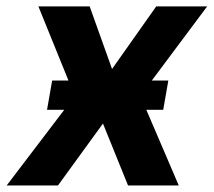

<svg xmlns="http://www.w3.org/2000/svg" viewBox="-41 -565 651 585"><path d="M232.2 -545.5 300.4 -354.8 435 -545.5H590.2L421.5 -319.6H471.9L456.3 -230.5H404.8L503.6 0H349.1L272.7 -188.6L135.7 0H-20.6L154.8 -230.5H102.3L117.9 -319.6H167.6L76 -545.5Z"/></svg>

Font: Karasuma Gothic
Style: Bold Italic
Weight: 700
Italic angle: 9.39998°
Designer: Rasmus Andersson / Ryoko Nishizuka
Foundry: Genbu
Version: Version 1.00